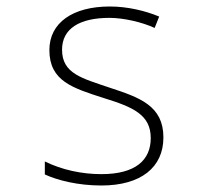

<svg xmlns="http://www.w3.org/2000/svg" viewBox="-20 -560 640 591"><path d="M292 11C414 11 483 -45 483 -137C483 -235 409 -260 318 -290C233 -319 171 -333 171 -407C171 -472 225 -505 317 -505C360 -505 417 -492 456 -474L470 -509C427 -527 372 -540 318 -540C204 -540 132 -490 132 -406C132 -310 204 -289 300 -258C391 -230 444 -206 444 -135C444 -67 397 -24 292 -24C232 -24 171 -37 118 -63V-23C157 -5 220 11 292 11Z"/></svg>

Font: Noto Sans Mono ExtraLight
Style: Regular
Weight: 200
Designer: Monotype Design Team
Foundry: Monotype Imaging Inc.
Version: Version 2.014